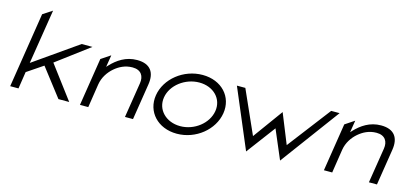

<svg xmlns="http://www.w3.org/2000/svg" viewBox="-58 -1028 3040 1430"><g transform="rotate(15 1461.5 -312.5)"><path d="M48 -10H112L132 -141L255 -224L420 -10H503L313 -263L564 -451H481L144 -215L211 -636L139 -589Z M586 -10H650L678 -192C687 -249 719 -295 756 -327C790 -356 835 -381 893 -381C960 -381 985 -337 976 -281L933 -10H995L1039 -289C1054 -382 1016 -443 912 -443C825 -443 761 -398 713 -347L701 -334L716 -427L644 -379Z M1114 -226C1093 -95 1190 11 1337 11C1484 11 1613 -95 1634 -226C1655 -357 1559 -462 1412 -462C1265 -462 1135 -357 1114 -226ZM1176 -226C1192 -324 1294 -401 1403 -401C1512 -401 1588 -324 1572 -226C1556 -128 1456 -50 1347 -50C1238 -50 1160 -128 1176 -226Z M1678 -451 1871 5 2038 -218 2133 5 2470 -451H2405L2151 -119L2058 -349L1891 -119L1743 -451Z M2467 -10H2531L2559 -192C2568 -249 2600 -295 2637 -327C2671 -356 2716 -381 2774 -381C2841 -381 2866 -337 2857 -281L2814 -10H2876L2920 -289C2935 -382 2897 -443 2793 -443C2706 -443 2642 -398 2594 -347L2582 -334L2597 -427L2525 -379Z"/></g></svg>

Font: Charger Sport
Style: LitExtObl
Weight: 300
Designer: Jasper
Foundry: Cannot Into Space Fonts
Version: Version 1.1